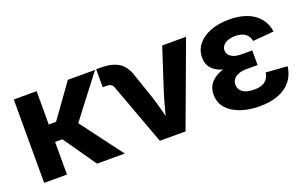

<svg xmlns="http://www.w3.org/2000/svg" viewBox="-69 -837 1826 1145"><g transform="rotate(-20 844.5 -264.5)"><path d="M201.2 -529.3V0H56.2V-529.3ZM571.8 -529.3 324.7 -207H169.4L163.6 -317.9H247.6L399.4 -529.3ZM392.1 0 242.7 -213.9 352.5 -287.1 567.9 0Z M790.5 0 647 -389.6Q641.6 -403.8 631.8 -410.2Q622.1 -416.5 605.5 -416.5H579.6V-530.8H606.9Q681.2 -530.8 722.7 -503.9Q764.2 -477.1 783.2 -415.5L835.9 -261.7Q851.6 -212.4 864.5 -163.1Q877.4 -113.8 890.6 -63H857.9Q870.6 -113.8 883.3 -163.3Q896 -212.9 911.1 -261.7L998 -529.3H1149.4L953.6 0Z M1422.4 10.7Q1355.5 10.7 1301.8 -7.8Q1248 -26.4 1216.8 -62Q1185.5 -97.7 1185.5 -148.4Q1185.5 -183.6 1201.4 -209.2Q1217.3 -234.9 1247.1 -252Q1276.9 -269 1317.9 -277.3Q1358.9 -285.6 1409.2 -285.6H1492.7V-225.1H1423.3Q1394 -225.1 1372.6 -217.3Q1351.1 -209.5 1339.6 -194.8Q1328.1 -180.2 1328.1 -159.2Q1328.1 -129.4 1353 -111.8Q1377.9 -94.2 1424.3 -94.2Q1455.1 -94.2 1475.6 -102.5Q1496.1 -110.8 1507.6 -127.2Q1519 -143.6 1522.9 -167L1658.7 -157.2Q1652.3 -104.5 1622.8 -66.9Q1593.3 -29.3 1542.7 -9.3Q1492.2 10.7 1422.4 10.7ZM1413.6 -256.3Q1361.3 -256.3 1321 -263.4Q1280.8 -270.5 1252.9 -285.4Q1225.1 -300.3 1210.9 -323.5Q1196.8 -346.7 1196.8 -378.9Q1196.8 -428.2 1226.6 -464.1Q1256.3 -500 1308.1 -519.3Q1359.9 -538.6 1425.3 -538.6Q1488.3 -538.6 1536.4 -520.3Q1584.5 -502 1614 -466.8Q1643.6 -431.6 1650.4 -380.4L1516.6 -369.1Q1512.2 -399.9 1488.8 -416.7Q1465.3 -433.6 1425.8 -433.6Q1385.3 -433.6 1361.1 -417Q1336.9 -400.4 1336.9 -374Q1336.9 -349.6 1359.6 -333.7Q1382.3 -317.9 1424.8 -317.9H1492.7V-256.3Z"/></g></svg>

Font: Inter 24pt
Style: Bold
Weight: 700
Designer: Rasmus Andersson
Foundry: rsms
Version: Version 4.001;git-66647c0bb